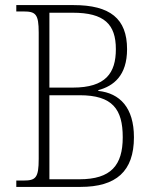

<svg xmlns="http://www.w3.org/2000/svg" viewBox="-20 -734 616 754"><path d="M44 0H296C436 0 506 -61 506 -195C506 -311 451 -368 366 -377V-380C426 -396 479 -437 479 -541C479 -661 412 -714 269 -714H44V-689H72C120 -689 132 -679 132 -606V-110C132 -35 120 -25 72 -25H44ZM266 -390H174V-684H266C389 -684 435 -639 435 -541C435 -447 395 -390 266 -390ZM292 -30H174V-360H293C422 -360 462 -305 462 -195C462 -85 416 -30 292 -30Z"/></svg>

Font: Noto Serif Devanagari SemiCondensed ExtraLight
Style: Regular
Weight: 200
Width: 4
Designer: Universal Thirst, Indian Type Foundry and the Monotype Design Team
Foundry: Monotype Imaging Inc.
Version: Version 2.004